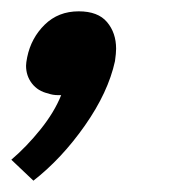

<svg xmlns="http://www.w3.org/2000/svg" viewBox="-33 -168 309 339"><path d="M-13 114Q14 91 38.5 60.5Q63 30 75 0H70Q60 0 52 -3Q34 -7 23.5 -20.5Q13 -34 13 -52Q13 -57 15 -67Q22 -101 46 -124.5Q70 -148 106 -148Q140 -148 156 -129Q172 -110 172 -82Q172 -74 170 -60Q158 -5 117 53.5Q76 112 26 151Z"/></svg>

Font: Trirong
Style: Bold Italic
Weight: 700
Italic angle: -12°
Designer: Katatrad Team
Foundry: CadsonDemak
Version: Version 1.001